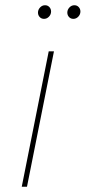

<svg xmlns="http://www.w3.org/2000/svg" viewBox="-20 -713 327 733"><path d="M63 0 166 -517H186L83 0ZM260 -641Q250 -641 243.5 -648Q237 -655 237 -665Q237 -676 245 -684.5Q253 -693 264 -693Q274 -693 280.5 -686Q287 -679 287 -669Q287 -658 279 -649.5Q271 -641 260 -641ZM148 -641Q138 -641 131.5 -648Q125 -655 125 -665Q125 -676 133 -684.5Q141 -693 152 -693Q162 -693 168.5 -686Q175 -679 175 -669Q175 -658 167 -649.5Q159 -641 148 -641Z"/></svg>

Font: Montserrat Thin Thin
Style: Italic
Weight: 250
Italic angle: -11.3°
Version: Version 9.000